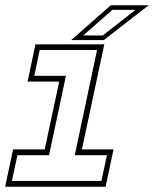

<svg xmlns="http://www.w3.org/2000/svg" viewBox="-20 -708 584 728"><path d="M-0.5 0 29.5 -141.5H149.5L204.5 -398.5H84.5L114.5 -540H375.5L290.5 -141.5H410.5L380.5 0ZM25 -22H364.5L385.5 -119.5H263.5L348 -518.5H130.5L110 -420.5H230L166 -119.5H46ZM250 -556 400 -688H543.5L373.5 -556ZM295.5 -573.5H369.5L493.5 -670.5H406Z"/></svg>

Font: Tourney Thin ExtraLight
Style: Italic
Weight: 250
Italic angle: -12°
Version: Version 1.015